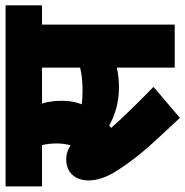

<svg xmlns="http://www.w3.org/2000/svg" viewBox="-8 -654 681 706"><g transform="rotate(-90 333.0 -301.5)"><path d="M595 -488H666V-622H0V-488H152C156 -471 158 -453 158 -435C158 -417 156 -400 151 -383C136 -393 120 -399 100 -399C46 -399 22 -360 22 -317C22 -282 36 -244 64 -203C119 -119 171 -69 252 19L366 -78C317 -126 257 -186 215 -234C218 -236 221 -238 224 -241C259 -221 307 -205 364 -205C386 -205 411 -207 437 -213V0H595ZM351 -339C332 -339 317 -340 302 -342C310 -362 315 -386 315 -415C315 -443 311 -467 305 -488H437V-348C408 -341 384 -339 351 -339Z"/></g></svg>

Font: Noto Sans Condensed Black
Style: Regular
Weight: 900
Width: 3
Designer: Monotype Design Team
Foundry: Monotype Imaging Inc.
Version: Version 2.013